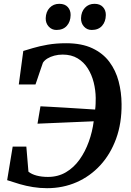

<svg xmlns="http://www.w3.org/2000/svg" viewBox="-20 -978 688 1006"><path d="M226.5 8Q188.5 8 152.8 2.2Q117 -3.5 83.8 -13.2Q50.5 -23 17.5 -34L46.5 -210H118L129 -78.5Q145.5 -65 172 -58Q198.5 -51 231 -51Q284 -51 325.5 -75.5Q367 -100 396.8 -141.8Q426.5 -183.5 445.2 -235.5Q464 -287.5 471 -342.5L176.5 -330L192 -421Q213.5 -420 247 -418.2Q280.5 -416.5 320 -414Q359.5 -411.5 400.5 -409Q441.5 -406.5 478.5 -404Q480.5 -418.5 481 -434.2Q481.5 -450 481.5 -465Q481 -505.5 471 -545.8Q461 -586 440.2 -619.2Q419.5 -652.5 386.8 -672.2Q354 -692 308.5 -692Q285.5 -692 264.8 -686.5Q244 -681 228.5 -671.5Q213 -662 205 -649.5Q200 -635.5 195.2 -621.2Q190.5 -607 185.5 -592.8Q180.5 -578.5 175.8 -564Q171 -549.5 166 -535.5H78.5L102 -711Q120 -716.5 152.8 -726.2Q185.5 -736 229.5 -743.8Q273.5 -751.5 326.5 -751.5Q408 -751.5 463.8 -725.2Q519.5 -699 553 -654Q586.5 -609 601.5 -552Q616.5 -495 617 -433Q618 -332.5 588.5 -251.5Q559 -170.5 505.8 -112.5Q452.5 -54.5 381.2 -23.2Q310 8 226.5 8ZM275.5 -821Q251.5 -821 235.2 -838.8Q219 -856.5 219.5 -882.5Q220.5 -916.5 240.2 -937.2Q260 -958 290.5 -958Q320 -958 335.2 -941Q350.5 -924 350 -899Q349.5 -864.5 330.2 -842.8Q311 -821 275.5 -821ZM460.5 -821Q436 -821 420 -838.8Q404 -856.5 404.5 -882.5Q405.5 -916.5 425 -937.2Q444.5 -958 475 -958Q504 -958 519.5 -941Q535 -924 534.5 -899Q534 -864.5 514.8 -842.8Q495.5 -821 460.5 -821Z"/></svg>

Font: Merriweather SemiBold
Style: Italic
Weight: 600
Italic angle: -7.8°
Version: Version 2.101